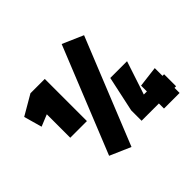

<svg xmlns="http://www.w3.org/2000/svg" viewBox="-182 -988 1279 1279"><g transform="rotate(-45 457.5 -348.0)"><path d="M140 -494 57 -460 21 -588 162 -670H297V-273H140ZM238 -5 541 -755 688 -691 385 59ZM719 -17H556V-115L610 -366H768L690 -130H719V-185L866 -203V-130H881V-17H866V31H719Z"/></g></svg>

Font: Cairo Black
Style: Regular
Weight: 900
Designer: Mohamed Gaber, Accademia di Belle Arti di Urbino and others
Foundry: Kief Type Foundry, Accademia di Belle Arti di Urbino and others
Version: Version 3.011